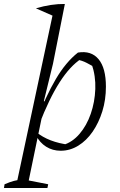

<svg xmlns="http://www.w3.org/2000/svg" viewBox="-67 -752 607 968"><path d="M12 196 207 -717 260 -732 200 -430 154 -242 160 -239 70 196ZM-47 196 -44 177Q-16 165 3.5 160Q23 155 48 152L176 177L172 196ZM205 -670 114 -710Q192 -733 260 -732ZM239 8Q198 8 165.5 -12.5Q133 -33 115 -69L116 -86Q178 -35 282 -22L251 -21Q298 -35 334 -77Q370 -119 390.5 -178Q411 -237 413.5 -303Q416 -369 395 -430L418 -408Q393 -423 370 -435Q347 -447 319 -452L343 -456Q286 -419 233.5 -337Q181 -255 130 -123L114 -136Q164 -268 214.5 -353.5Q265 -439 326 -487Q393 -498 430 -453.5Q467 -409 467 -315Q467 -249 449 -191Q431 -133 400 -88Q369 -43 327.5 -17.5Q286 8 239 8Z"/></svg>

Font: Piazzolla Thin ExtraLight
Style: Italic
Weight: 250
Italic angle: -11.3°
Version: Version 2.005